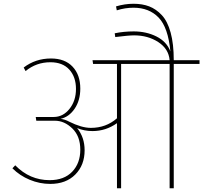

<svg xmlns="http://www.w3.org/2000/svg" viewBox="-20 -1001 1081 1021"><path d="M1041 -681V-661H904V0H882V-661H624V0H602V-346Q543 -304 472 -304Q428 -304 390 -320Q430 -271 430 -202Q430 -123 380.5 -73Q331 -23 247 -23Q191 -23 138 -45Q85 -67 46 -106L61 -122Q138 -43 244 -43Q321 -43 364 -88Q407 -133 407 -205Q407 -277 364.5 -318Q322 -359 272 -359H173L170 -379H266Q315 -379 349.5 -422Q384 -465 384 -528Q384 -592 348.5 -631Q313 -670 248 -670Q173 -670 116 -623L106 -642Q169 -690 251 -690Q325 -690 366 -646.5Q407 -603 407 -530Q407 -467 377 -423Q347 -379 302 -369Q326 -366 348 -354Q414 -321 463 -321Q544 -321 602 -372V-661H475L472 -681H882Q877 -741 822 -777Q767 -813 693 -813Q665 -813 593 -804L590 -824Q638 -834 691 -834Q758 -834 812 -807Q866 -780 886 -728Q874 -855 823.5 -907.5Q773 -960 690 -960Q645 -960 601 -946L597 -967Q644 -981 690 -981Q737 -981 773.5 -967Q810 -953 840.5 -920.5Q871 -888 887.5 -827.5Q904 -767 904 -681Z"/></svg>

Font: FiraGO Thin
Style: Regular
Weight: 100
Designer: bBox Type
Foundry: bBox Type GmbH
Version: Version 1.001;PS 001.001;hotconv 1.0.88;makeotf.lib2.5.64775